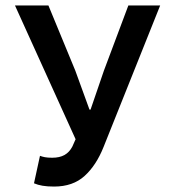

<svg xmlns="http://www.w3.org/2000/svg" viewBox="-20 -674 640 706"><path d="M179 12Q154 12 136.5 9Q119 6 105 0L127 -101Q135 -98 145 -96Q155 -94 172 -94Q199 -94 217 -104Q235 -114 246 -135L258 -162L35 -654H158L257 -414L309 -271H313L362 -414L452 -654H569L361 -134Q334 -66 291 -27Q248 12 179 12Z"/></svg>

Font: Source Code Pro SemiBold
Style: Regular
Weight: 600
Monospace: yes
Designer: Paul D. Hunt, Teo Tuominen
Foundry: Adobe Systems Incorporated
Version: Version 1.018;hotconv 1.0.116;makeotfexe 2.5.65601